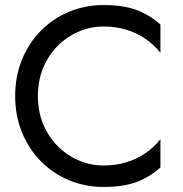

<svg xmlns="http://www.w3.org/2000/svg" viewBox="-20 -730 725 760"><path d="M130 -350Q130 -289 151 -238.5Q172 -188 208.5 -151.5Q245 -115 291.5 -95Q338 -75 390 -75Q440 -75 481.5 -88Q523 -101 557 -124.5Q591 -148 615 -179V-67Q571 -28 519 -9Q467 10 390 10Q317 10 253.5 -16.5Q190 -43 142 -91.5Q94 -140 67 -206Q40 -272 40 -350Q40 -428 67 -494Q94 -560 142 -608.5Q190 -657 253.5 -683.5Q317 -710 390 -710Q467 -710 519 -691Q571 -672 615 -633V-521Q591 -552 557 -575.5Q523 -599 481.5 -612Q440 -625 390 -625Q338 -625 291.5 -605Q245 -585 208.5 -548.5Q172 -512 151 -461.5Q130 -411 130 -350Z"/></svg>

Font: Venryn Sans
Style: Regular
Weight: 400
Designer: Owen Earl, indestructible type* (font) & Cristiano Sobral (main changes)
Version: Version 3.600; ttfautohint (v1.8.3)